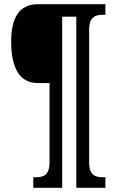

<svg xmlns="http://www.w3.org/2000/svg" viewBox="-20 -780 552 911"><path d="M138 111H275V-701H342V111H480V61H469C433 61 403 53 403 -10V-638C403 -701 433 -710 469 -710H480V-760H160C66 -760 33 -689 33 -582C33 -478 62 -386 158 -386H215V-10C215 53 185 61 148 61H138Z"/></svg>

Font: Noto Serif Lao ExtraCondensed
Style: Bold
Weight: 700
Width: 2
Designer: Monotype Design Team
Foundry: Monotype Imaging Inc.
Version: Version 2.003